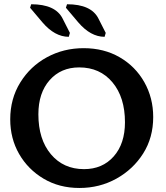

<svg xmlns="http://www.w3.org/2000/svg" viewBox="-20 -888 790 916"><path d="M358.9 8.8Q262.7 8.8 188.2 -35.4Q113.8 -79.6 71.3 -153.3Q28.8 -227.1 28.8 -318.8Q28.8 -417 76.7 -494.4Q124.5 -571.8 204.1 -615Q283.7 -658.2 378.9 -658.2Q476.1 -658.2 551 -614.7Q626 -571.3 668.5 -496.1Q710.9 -420.9 710.9 -329.6Q710.9 -231.4 663.1 -155.8Q615.2 -80.1 535.2 -35.6Q455.1 8.8 358.9 8.8ZM380.9 -81.1Q468.8 -81.1 522.5 -141.8Q576.2 -202.6 576.2 -304.7Q576.2 -423.8 516.6 -495.1Q457 -566.4 357.9 -566.4Q270.5 -566.4 216.8 -505.6Q163.1 -444.8 163.1 -342.8Q163.1 -223.1 222.9 -152.1Q282.7 -81.1 380.9 -81.1ZM308.1 -712.4Q241.2 -712.4 182.1 -781.7L123.5 -851.1L128.9 -867.7Q244.6 -867.7 278.8 -799.3L313.5 -731ZM479 -712.4Q412.1 -712.4 353 -781.7L294.4 -851.1L299.8 -867.7Q415.5 -867.7 449.7 -799.3L484.4 -731Z"/></svg>

Font: ALMAS
Style: Bold
Weight: 700
Designer: ALMAS Font/ by Husham Jawad Kadhim, derived from the Bainsely font by/ Paul James MIller
Foundry: High-Logic / Made with FontCreator
Version: Version 1.411;September 19, 2021;FontCreator 14.0.0.2814 32-